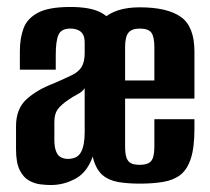

<svg xmlns="http://www.w3.org/2000/svg" viewBox="-20 -525 602 551"><path d="M126 6Q113 6 96 4Q79 2 63 -7Q47 -16 36.5 -37Q26 -58 26 -97V-163Q26 -213 56.5 -240.5Q87 -268 135 -286Q167 -300 186.5 -309.5Q206 -319 214.5 -333.5Q223 -348 223 -372V-402Q223 -418 218 -426.5Q213 -435 203.5 -439Q194 -443 182 -443Q156 -443 148 -425.5Q140 -408 140 -367V-325H37V-378Q37 -415 47.5 -443.5Q58 -472 89 -488.5Q120 -505 182 -505Q236 -505 265.5 -491Q295 -477 306 -452Q317 -427 317 -391V-18L248 -81Q232 -32 198 -13Q164 6 126 6ZM175 -69Q202 -69 212.5 -88.5Q223 -108 223 -145V-272Q217 -262 202.5 -254.5Q188 -247 174 -237Q155 -224 145.5 -211Q136 -198 136 -175V-124Q136 -103 141 -90.5Q146 -78 155 -73.5Q164 -69 175 -69ZM381 2Q347 2 320 -2.5Q293 -7 275 -22Q257 -37 248 -68Q239 -99 239 -152V-377Q239 -435 274.5 -469.5Q310 -504 381 -504Q460 -504 499 -476.5Q538 -449 538 -377V-242H339V-105Q339 -84 343 -72.5Q347 -61 356 -56.5Q365 -52 381 -52Q397 -52 406.5 -57Q416 -62 419.5 -74Q423 -86 423 -107V-183H538V-155Q538 -101 527.5 -69.5Q517 -38 497.5 -23Q478 -8 448.5 -3Q419 2 381 2ZM339 -294H423V-390Q423 -419 414.5 -431Q406 -443 381 -443Q358 -443 348.5 -431Q339 -419 339 -390Z"/></svg>

Font: Alumni Sans Thin
Style: Bold
Weight: 700
Version: Version 1.018